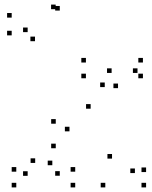

<svg xmlns="http://www.w3.org/2000/svg" viewBox="-20 -806 660 836"><path d="M307.5 10V-10H287.5V10ZM307.5 -58.5V-78.5H287.5V-58.5ZM207.8 -86.6V-106.6H187.8V-86.6ZM240.3 -40.8V-60.8H220.3V-40.8ZM240.3 -760V-780H220.3V-760ZM222.4 -766V-786H202.4V-766ZM30.9 -729.3V-749.3H10.9V-729.3ZM30.9 -652V-672H10.9V-652ZM132.4 -626.6V-646.6H112.4V-626.6ZM100.4 -666.1V-686.1H80.4V-666.1ZM100.4 -40.4V-60.4H80.4V-40.4ZM133.2 -96.6V-116.6H113.2V-96.6ZM50.9 -58.5V-78.5H30.9V-58.5ZM50.9 10V-10H30.9V10ZM616.1 10V-10H596.1V10ZM616.1 -56.8V-76.8H596.1V-56.8ZM467.8 -115.4V-135.4H447.8V-115.4ZM567.4 -52.4V-72.4H547.4V-52.4ZM374.7 -332.7V-352.7H354.7V-332.7ZM282.5 -234.1V-254.1H262.5V-234.1ZM438.5 10V-10H418.5V10ZM578.7 -488.4V-508.4H558.7V-488.4ZM493.9 -422.2V-442.2H473.9V-422.2ZM602.3 -465.2V-485.2H582.3V-465.2ZM602.3 -533.8V-553.8H582.3V-533.8ZM354.1 -533.8V-553.8H334.1V-533.8ZM354.1 -465.2V-485.2H334.1V-465.2ZM436.1 -426.8V-446.8H416.1V-426.8ZM466 -488.4V-508.4H446V-488.4ZM222.8 -267.4V-287.4H202.8V-267.4ZM222.8 -160.5V-180.5H202.8V-160.5Z"/></svg>

Font: Monaspace Xenon Dots Var
Style: Regular
Weight: 400
Designer: Riley Cran and the Lettermatic Team
Version: Version 1.100 (Monaspace Xenon Dots)